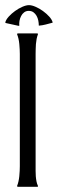

<svg xmlns="http://www.w3.org/2000/svg" viewBox="-33 -716 222 736"><path d="M103.5 -78.6Q103.5 -70.8 103.5 -60.8Q103.5 -50.8 104.2 -40.5Q105 -30.3 106.9 -20.5Q108.9 -10.7 112.3 -3.9V-1L111.8 0H35.6Q35.2 0 34.2 -0.5Q33.2 -1 32.7 -1V-3.9Q35.6 -10.7 37.8 -20.5Q40 -30.3 41 -40.5Q42 -50.8 42.5 -61Q43 -71.3 43 -78.6V-509.3Q43 -516.6 42.5 -526.6Q42 -536.6 41 -547.4Q40 -558.1 37.8 -567.6Q35.6 -577.1 32.7 -584V-586.9Q33.2 -586.9 34.2 -587.4Q35.2 -587.9 35.6 -587.9H110.4L111.8 -586.9H112.3V-584Q109.4 -576.7 107.4 -566.9Q105.5 -557.1 104.7 -547.1Q104 -537.1 103.8 -527.1Q103.5 -517.1 103.5 -509.3ZM115.7 -618.7Q115.7 -627.4 113.8 -637.2Q111.8 -647 107.2 -655.3Q102.5 -663.6 95.2 -668.9Q87.9 -674.3 77.1 -674.3Q66.9 -674.3 59.6 -668.7Q52.2 -663.1 47.9 -654.5Q43.5 -646 41.7 -636.2Q40 -626.5 41 -617.7L40 -617.2H37.1L-11.7 -627.9L-12.7 -630.4Q-9.8 -641.1 0.7 -652.6Q11.2 -664.1 24.7 -673.8Q38.1 -683.6 52.7 -689.9Q67.4 -696.3 78.1 -696.3Q88.9 -696.3 103.5 -689.9Q118.2 -683.6 131.6 -673.8Q145 -664.1 155.5 -652.6Q166 -641.1 168.9 -630.4L168 -628.9Q155.3 -625.5 142.3 -622.1Q129.4 -618.7 116.2 -617.7Z"/></svg>

Font: CAT Linz
Style: Regular
Weight: 400
Designer: Peter Wiegel
Foundry: Peter Wiegel
Version: Version 1.08